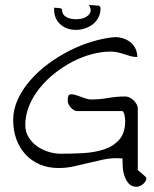

<svg xmlns="http://www.w3.org/2000/svg" viewBox="-20 -671 611 760"><path d="M464.8 -43.9Q461.9 -43.9 452.6 -44.4Q443.4 -44.9 441.4 -44.9Q414.1 -44.9 385.3 -38.6Q356.4 -32.2 328.1 -25.4Q299.8 -18.6 271 -12.2Q242.2 -5.9 211.9 -5.9Q170.9 -5.9 137.7 -20Q104.5 -34.2 81.1 -59.6Q57.6 -85 44.9 -119.6Q32.2 -154.3 32.2 -195.3Q32.2 -238.3 50.8 -278.3Q69.3 -318.4 100.6 -354Q131.8 -389.6 172.4 -419.4Q212.9 -449.2 256.8 -471.2Q300.8 -493.2 344.7 -506.3Q388.7 -519.5 426.8 -523.4Q446.3 -525.4 464.4 -520Q482.4 -514.6 495.1 -504.9Q507.8 -495.1 515.6 -480Q523.4 -464.8 523.4 -445.3Q509.8 -445.3 497.1 -448.7Q484.4 -452.1 471.7 -456.5Q459 -460.9 445.3 -463.9Q431.6 -466.8 418 -466.8Q382.8 -466.8 343.8 -456.5Q304.7 -446.3 267.1 -426.8Q229.5 -407.2 195.8 -380.4Q162.1 -353.5 136.2 -321.3Q110.4 -289.1 95.2 -252Q80.1 -214.8 80.1 -175.8Q80.1 -148.4 93.8 -127Q107.4 -105.5 127.9 -91.3Q148.4 -77.1 172.9 -69.8Q197.3 -62.5 220.7 -62.5Q263.7 -62.5 309.1 -64.9Q354.5 -67.4 391.6 -79.6Q428.7 -91.8 452.1 -118.2Q475.6 -144.5 475.6 -192.4Q475.6 -198.2 473.6 -210.9Q472.7 -223.6 464.8 -231.4H286.1Q278.3 -231.4 272 -235.4Q265.6 -239.3 259.8 -245.6Q253.9 -252 251 -259.3Q248 -266.6 248 -273.4Q248 -281.2 250 -289.6Q252 -297.9 261.7 -297.9Q271.5 -297.9 281.2 -294.4Q291 -291 300.8 -287.6Q310.5 -284.2 320.3 -280.8Q330.1 -277.3 340.8 -277.3Q375 -277.3 408.2 -283.2Q441.4 -289.1 476.6 -289.1Q484.4 -289.1 493.2 -284.7Q502 -280.3 508.8 -273.9Q515.6 -267.6 520.5 -258.8Q525.4 -250 525.4 -242.2V2Q527.3 3.9 532.2 7.8Q537.1 11.7 542 16.1Q546.9 20.5 551.8 24.9Q556.6 29.3 558.6 31.2Q560.5 38.1 557.1 44.4Q553.7 50.8 547.9 56.2Q542 61.5 534.7 64.9Q527.3 68.4 521.5 68.4Q501 68.4 489.7 55.7Q478.5 43 472.7 25.4Q466.8 7.8 465.8 -11.2Q464.8 -30.3 464.8 -43.9ZM373 -648.4Q376 -642.6 377 -642.6Q377.9 -642.6 377.9 -637.7Q377.9 -618.2 369.6 -602.1Q361.3 -585.9 347.7 -575.2Q334 -564.5 316.4 -558.6Q298.8 -552.7 280.3 -552.7Q243.2 -552.7 218.8 -574.7Q194.3 -596.7 194.3 -633.8V-640.6Q206.1 -639.6 212.4 -639.2Q218.8 -638.7 221.7 -637.2Q224.6 -635.7 224.6 -634.8Q225.6 -634.8 225.6 -632.8Q225.6 -617.2 235.8 -608.4Q246.1 -599.6 261.7 -596.7Q277.3 -593.8 293.9 -595.7Q310.5 -597.7 322.3 -605Q334 -612.3 337.9 -624Q341.8 -635.7 332 -651.4Z"/></svg>

Font: Indie Flower
Style: Regular
Weight: 400
Designer: Kimberly Geswein
Foundry: Kimberly Geswein
Version: Version 1.001 2010